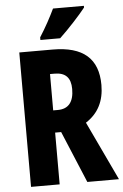

<svg xmlns="http://www.w3.org/2000/svg" viewBox="-61 -973 651 1016"><g transform="rotate(-5 264.5 -465.0)"><path d="M424 -921V-930H260C239 -886 213 -837 179 -784V-770H284C332 -815 396 -885 424 -921ZM239 -714H62V0H214V-275H246L361 0H529L381 -313C448 -356 480 -420 480 -505C480 -645 401 -714 239 -714ZM238 -586C296 -586 324 -557 324 -497C324 -428 295 -393 239 -393H214V-586Z"/></g></svg>

Font: Noto Sans Georgian ExtraCondensed ExtraBold
Style: Regular
Weight: 800
Width: 2
Designer: Monotype Design Team, Akaki Razmadze
Foundry: Google LLC
Version: Version 2.005